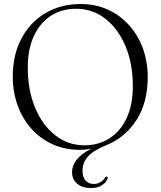

<svg xmlns="http://www.w3.org/2000/svg" viewBox="-20 -732 798 954"><path d="M380.5 -712Q453.5 -712 514.5 -684.8Q575.5 -657.5 620.2 -608.2Q665 -559 689.5 -492.8Q714 -426.5 714 -349Q714 -223 659 -137Q604 -51 514.5 -13.5Q443 15.5 416.5 46.2Q390 77 390 116Q390 148 405.2 165Q420.5 182 446 182Q463.5 182 478.8 173.2Q494 164.5 501.5 150.5Q505.5 144.5 510.5 146Q517.5 147 514.5 155.5Q509 173 487.5 187.8Q466 202.5 432.5 202.5Q389 202.5 363.5 181Q338 159.5 338 122.5Q338 91 360.8 61.8Q383.5 32.5 432.5 7.5Q400.5 12.5 376 12.5Q303 12.5 242.2 -14.8Q181.5 -42 137 -91.2Q92.5 -140.5 68 -207.2Q43.5 -274 43.5 -352.5Q43.5 -459.5 86.5 -540.5Q129.5 -621.5 205.8 -666.8Q282 -712 380.5 -712ZM640 -304.5Q640 -416 603.5 -502.8Q567 -589.5 503.2 -639Q439.5 -688.5 358 -688.5Q287.5 -688.5 233.2 -653.8Q179 -619 148.5 -553.5Q118 -488 118 -396.5Q118 -283.5 154.5 -196.5Q191 -109.5 254.5 -59.8Q318 -10 399.5 -10Q470 -10 524.2 -44.8Q578.5 -79.5 609.2 -145.2Q640 -211 640 -304.5Z"/></svg>

Font: Fraunces 72pt Light
Style: Regular
Weight: 300
Version: Version 1.000;[0bf87f6ff]